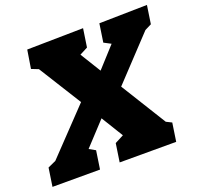

<svg xmlns="http://www.w3.org/2000/svg" viewBox="-147 -846 1020 983"><g transform="rotate(-20 363.5 -355.0)"><path d="M735 -610 699 -592 483 -362 636 -115 666 -100 651 0H343L358 -100L406 -125L333 -244L217 -119L251 -100L236 0H-23L-8 -100L36 -120L263 -358L118 -590L80 -605L96 -705L402 -710L387 -610L343 -587L412 -475L512 -585L474 -605L489 -705L750 -710Z"/></g></svg>

Font: Bitter Pro Black
Style: Italic
Weight: 900
Italic angle: -9°
Designer: Sol Matas, and Bitter project Authors
Foundry: Sol Matas
Version: Version 1.010